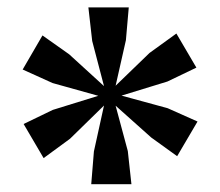

<svg xmlns="http://www.w3.org/2000/svg" viewBox="-20 -846 578 504"><path d="M219.5 -362.5 226.5 -448.5 253 -569 164 -482 94.5 -431 42 -520.5 118.5 -557.5 238 -594.5 118 -628 39.5 -663.5 91.5 -753 161.5 -703.5 253 -620 222 -738.5 212 -826.5H318L310.5 -740.5L283.5 -621L372.5 -707L443 -758L495.5 -668.5L419.5 -632L299 -595L420 -562L498.5 -527L445 -436L377 -485L283.5 -568.5L315.5 -449.5L325 -362.5Z"/></svg>

Font: Merriweather 96pt Black
Style: Regular
Weight: 900
Version: Version 2.100